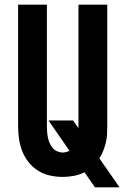

<svg xmlns="http://www.w3.org/2000/svg" viewBox="-20 -755 540 827"><path d="M389 52 344 -13Q322 -2 298 2.5Q274 7 250 7Q222 7 195 1Q168 -5 144.5 -19.5Q121 -34 103.5 -56Q86 -78 76 -103.5Q66 -129 62 -156.5Q58 -184 58 -211V-735H182V-211Q182 -199 183 -186.5Q184 -174 186.5 -162Q189 -150 194 -138.5Q199 -127 207 -117.5Q215 -108 226.5 -103Q238 -98 250 -98Q258 -98 265.5 -100Q273 -102 279 -106L189 -236H295L318 -203V-735H442V-211Q442 -193 441 -175Q440 -157 435.5 -139.5Q431 -122 424.5 -105Q418 -88 408 -73L495 52Z"/></svg>

Font: Iosevka Extrabold
Style: Regular
Weight: 800
Monospace: yes
Designer: Belleve Invis
Foundry: Belleve Invis
Version: Version 32.5.0; ttfautohint (v1.8.4)